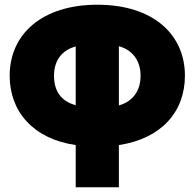

<svg xmlns="http://www.w3.org/2000/svg" viewBox="-20 -584 825 814"><path d="M393 -564C628 -564 764 -439 764 -263C764 -110 664 4 484 31V210H301V31C121 5 21 -111 21 -263C21 -439 158 -564 393 -564ZM576 -263C576 -324 544 -372 484 -388V-137C544 -154 576 -200 576 -263ZM209 -263C209 -199 238 -155 301 -138V-387C240 -371 209 -325 209 -263Z"/></svg>

Font: Repo Black
Style: Regular
Weight: 900
Designer: Stefan Peev
Foundry: Context Ltd
Version: Version 1.502